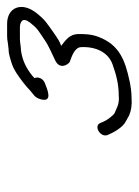

<svg xmlns="http://www.w3.org/2000/svg" viewBox="55 -754 390 540"><g transform="rotate(-90 250.0 -484.0)"><path d="M410.8 -623H444.8C452.5 -623 465.8 -618.5 463.6 -609C463.5 -605.7 461 -600.7 456.1 -594C439.3 -573 434.3 -571.5 411.4 -556C389.2 -540.3 370.9 -534.2 348.7 -523C326.4 -511.5 335 -491.2 345.5 -483C361.8 -477.1 385.6 -469.4 387.4 -452C389.6 -410.8 373.8 -374.2 337.6 -362C310.1 -352.3 283.7 -345 250.6 -345C227.4 -342.5 215.2 -351.3 201.4 -357C194.7 -360.8 180.7 -380.2 178.3 -387L174.4 -396C167.3 -416.8 133 -397.7 140 -377C146.7 -360.2 161.9 -332.9 179 -325L195 -316C209 -310.1 223.8 -307.4 245.3 -309C260.2 -309 278.1 -311.6 291.6 -314.5C350.6 -327.2 393.8 -343 416.3 -402C424.2 -422.7 424.5 -443.3 424.2 -460C423.2 -483.5 408 -493.7 391 -507C403.2 -510.8 412.4 -517.4 427.9 -528C453.7 -546.7 463 -550.6 483 -576C516.5 -617.8 499.3 -659 453.1 -659H419.1C412.5 -659 406 -658.3 399.7 -657L383.2 -655C375.9 -655 368.7 -654 361.5 -652C342.3 -646 335.1 -645.5 316.4 -634C299 -622.7 279.1 -607.8 265.1 -594C255.3 -585.1 245.7 -582.1 240.9 -565C231 -529.7 267.4 -545.2 286.7 -553C299.2 -557.9 304.9 -571.6 300.4 -582C302.8 -584 305 -586 306.8 -588C327.1 -604.5 349.2 -616 378.1 -620C388.6 -620 399.8 -623 410.8 -623Z"/></g></svg>

Font: HoneyBee
Style: LitIt
Weight: 300
Foundry: Cannot Into Space Fonts
Version: Version 0.89